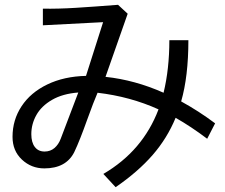

<svg xmlns="http://www.w3.org/2000/svg" viewBox="-20 -753 934 797"><path d="M709 -264Q674 -179 613.5 -109.5Q553 -40 460 24L409 -31Q573 -127 638 -299Q521 -352 385 -368Q370 -334 340 -251Q328 -217 314 -181.5Q300 -146 288 -121Q254 -54 164 -54Q110 -54 71 -90.5Q32 -127 32 -185Q32 -255 69.5 -312Q107 -369 176.5 -402.5Q246 -436 337 -438L408 -661L158 -648V-717Q222 -716 294.5 -720.5Q367 -725 470 -733L510 -696L418 -434Q540 -421 659 -368Q683 -467 683 -586H762Q762 -436 732 -332Q805 -292 873 -241L840 -177Q774 -227 709 -264ZM110 -196Q110 -162 124.5 -143Q139 -124 165 -124Q189 -124 206 -138.5Q223 -153 232 -177L305 -369Q240 -364 196 -338.5Q152 -313 131 -275.5Q110 -238 110 -196Z"/></svg>

Font: Kakao Big Sans
Style: Regular
Weight: 400
Designer: Park Young-rak; Lee Sang-min; Kim Jung-jin; Min Bon; Park Min-gyu;
Foundry: Kakao Corporation
Version: Version 2.003